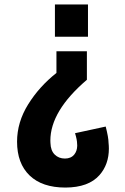

<svg xmlns="http://www.w3.org/2000/svg" viewBox="-20 -660 561 862"><path d="M226.6 -495.1V-640.1H375V-495.1ZM273.9 182.1Q169.4 182.1 113 127.9Q56.6 73.7 56.6 -23.9Q56.6 -111.3 106.4 -191.4Q156.2 -271.5 233.4 -332.5V-429.7H370.1V-301.8Q206.1 -161.6 206.1 -28.8Q206.1 -23.4 206.5 -18.1Q207.5 16.1 225.6 33.9Q243.7 51.8 271.5 51.8Q298.8 51.8 313.5 33.7Q326.2 18.1 326.7 -5.9Q326.7 -9.8 326.2 -14.2Q326.2 -32.2 316.9 -62L454.6 -91.8Q467.3 -42 467.3 -19.5Q468.8 -5.9 468.8 6.8Q468.8 78.1 426.8 126Q377.9 181.6 273.9 182.1Z"/></svg>

Font: Oswald
Style: DemiBold
Weight: 600
Designer: Vernon Adams
Foundry: Vernon Adams
Version: 3.0; ttfautohint (v0.95) -l 8 -r 50 -G 200 -x 0 -w "G" -W -c